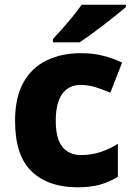

<svg xmlns="http://www.w3.org/2000/svg" viewBox="-20 -786 567 816"><path d="M309 10Q185 10 114.5 -57.5Q44 -125 44 -272Q44 -372 79.5 -435.5Q115 -499 178.5 -529.5Q242 -560 323 -560Q377 -560 420.5 -548.5Q464 -537 499 -520L449 -392Q414 -407 384 -416Q354 -425 323 -425Q272 -425 244.5 -387Q217 -349 217 -273Q217 -196 245.5 -161.5Q274 -127 324 -127Q367 -127 406 -139.5Q445 -152 481 -175V-35Q446 -13 406 -1.5Q366 10 309 10ZM515 -756Q499 -742 474 -722Q449 -702 420.5 -680Q392 -658 365 -638.5Q338 -619 318 -606H205V-620Q222 -638 244.5 -663.5Q267 -689 289.5 -716.5Q312 -744 327 -766H515Z"/></svg>

Font: Noto Sans Thaana ExtraBold
Style: Regular
Weight: 800
Designer: David Williams
Foundry: Google Inc.
Version: Version 3.001; ttfautohint (v1.8.4.7-5d5b)